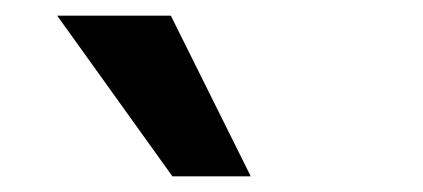

<svg xmlns="http://www.w3.org/2000/svg" viewBox="-20 -780 540 245"><path d="M200 -555 53 -760H198L300 -555Z"/></svg>

Font: Nunito Sans 12pt ExtraLight ExtraBold
Style: Regular
Weight: 800
Version: Version 3.101;gftools[0.9.27]